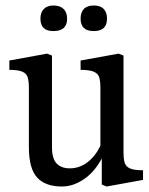

<svg xmlns="http://www.w3.org/2000/svg" viewBox="-20 -665 540 698"><path d="M500 -46V-11L368 13L350 6V-89Q324 -40 285 -13.5Q246 13 205 13Q145 13 115 -19.5Q85 -52 85 -131V-344Q85 -371 80.5 -384.5Q76 -398 61 -404.5Q46 -411 14 -411V-445L151 -470L169 -463V-130Q169 -88 186 -70.5Q203 -53 234 -53Q268 -53 297 -74.5Q326 -96 345 -135V-344Q345 -371 340.5 -384.5Q336 -398 320.5 -404.5Q305 -411 273 -411V-445L411 -470L429 -463V-113Q429 -86 433.5 -72.5Q438 -59 453 -52.5Q468 -46 500 -46ZM224 -597Q224 -552 174 -552Q127 -552 127 -597Q127 -620 139.5 -632.5Q152 -645 174 -645Q198 -645 211 -632.5Q224 -620 224 -597ZM369 -597Q369 -552 321 -552Q273 -552 273 -597Q273 -620 285 -632.5Q297 -645 321 -645Q345 -645 357 -632.5Q369 -620 369 -597Z"/></svg>

Font: Gupter Medium
Style: Regular
Weight: 500
Designer: Octavio Pardo
Version: Version 1.000